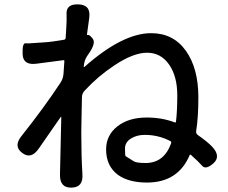

<svg xmlns="http://www.w3.org/2000/svg" viewBox="-20 -813 1040 874"><path d="M306 41Q252 43 253 -18L259 -279Q259 -284 256 -280L156 -136Q121 -86 81 -117Q40 -147 78 -194Q179 -321 255 -436Q267 -454 269 -476L273 -535Q273 -540 268 -539L146 -523Q85 -515 83 -566Q81 -617 96 -616Q111 -615 118 -616Q148 -618 178 -620Q215 -622 271 -632Q279 -633 279 -642L282 -692Q284 -720 283 -748Q280 -796 338 -793Q395 -791 386 -730L376 -657Q375 -652 380 -654Q387 -656 402 -637Q417 -618 387 -573L376 -557Q364 -538 362 -516L361 -511Q361 -506 365 -509Q538 -662 668 -662Q769 -662 826 -582Q883 -502 883 -370Q883 -279 873 -217Q871 -205 881 -198Q924 -168 945 -146Q987 -102 952 -70Q917 -39 900.5 -58Q884 -77 849 -108Q845 -111 843 -106Q790 18 649 18Q566 18 517 -17Q463 -57 463 -133Q463 -197 514 -237.5Q565 -278 648 -278Q717 -278 775 -256Q780 -254 781 -259Q787 -307 787 -379Q787 -466 749.5 -519.5Q712 -573 649.5 -573Q587 -573 500 -515Q426 -466 366 -401Q353 -388 353 -370L351 -271Q350 -241 350 -211Q350 -103 355 -24V-21Q360 40 306 41ZM643 -71Q727 -71 759 -161Q761 -168 755 -171Q701 -199 639 -199Q602 -199 575.5 -182Q549 -165 549 -137Q549 -104 552 -102Q577 -86 589.5 -78.5Q602 -71 643 -71Z"/></svg>

Font: Resource Han Rounded TW Medium
Style: Regular
Weight: 500
Designer: Cyano Hao (round all glyphs); Ryoko NISHIZUKA 西塚涼子 (kana, bopomofo & ideographs); Paul D. Hunt (Latin, Greek & Cyrillic)
Foundry: Cyano Hao
Version: 0.990